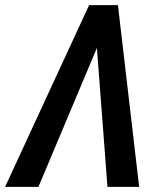

<svg xmlns="http://www.w3.org/2000/svg" viewBox="-58 -731 631 751"><path d="M362.3 0 317.9 -585 320.3 -710.9H403.3L486.3 0ZM334 -574.2 92.3 0H-38.1L290.5 -710.9H379.9Z"/></svg>

Font: Roboto Condensed Medium
Style: Italic
Weight: 500
Italic angle: -12°
Designer: Christian Robertson
Foundry: Google
Version: Version 3.0; 2020